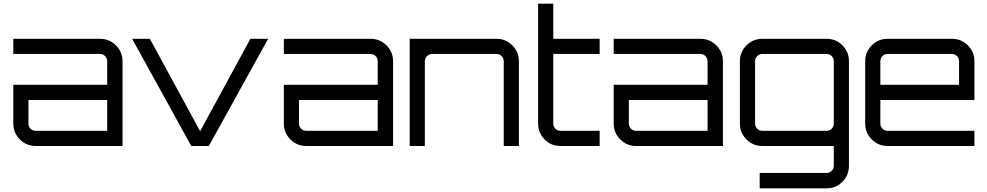

<svg xmlns="http://www.w3.org/2000/svg" viewBox="-20 -790 5343 1039"><path d="M521 -580Q572 -580 607.5 -544.5Q643 -509 643 -459V0H173Q123 0 87.5 -35.5Q52 -71 52 -121V-331H560V-459Q560 -475 548.5 -486.5Q537 -498 521 -498H52V-580ZM560 -82V-249H134V-121Q134 -105 145.5 -93.5Q157 -82 173 -82Z M1335 -580H1431L1110 0H1015L695 -580H791L1063 -80Z M1985 -580Q2036 -580 2071.5 -544.5Q2107 -509 2107 -459V0H1637Q1587 0 1551.5 -35.5Q1516 -71 1516 -121V-331H2024V-459Q2024 -475 2012.5 -486.5Q2001 -498 1985 -498H1516V-580ZM2024 -82V-249H1598V-121Q1598 -105 1609.5 -93.5Q1621 -82 1637 -82Z M2667 -580Q2717 -580 2752.5 -544.5Q2788 -509 2788 -459V0H2706V-459Q2706 -475 2694.5 -486.5Q2683 -498 2667 -498H2319Q2303 -498 2291 -486.5Q2279 -475 2279 -459V0H2197V-580Z M3225 -498H2974V-121Q2974 -105 2985.5 -93.5Q2997 -82 3013 -82H3225V0H3013Q2962 0 2927 -35.5Q2892 -71 2892 -121V-770H2974V-580H3225Z M3770 -580Q3821 -580 3856.5 -544.5Q3892 -509 3892 -459V0H3422Q3372 0 3336.5 -35.5Q3301 -71 3301 -121V-331H3809V-459Q3809 -475 3797.5 -486.5Q3786 -498 3770 -498H3301V-580ZM3809 -82V-249H3383V-121Q3383 -105 3394.5 -93.5Q3406 -82 3422 -82Z M4574 107Q4574 158 4539 193.5Q4504 229 4453 229H4091V146H4453Q4469 146 4480.5 134.5Q4492 123 4492 107V0H4105Q4055 0 4019.5 -35.5Q3984 -71 3984 -121V-459Q3984 -509 4019.5 -544.5Q4055 -580 4105 -580H4453Q4504 -580 4539 -544.5Q4574 -509 4574 -459ZM4105 -82H4453Q4469 -82 4480.5 -93.5Q4492 -105 4492 -121V-459Q4492 -475 4480.5 -486.5Q4469 -498 4453 -498H4105Q4089 -498 4077.5 -486.5Q4066 -475 4066 -459V-121Q4066 -105 4077.5 -93.5Q4089 -82 4105 -82Z M5131 -580Q5182 -580 5217.5 -544.5Q5253 -509 5253 -459V-249H4744V-121Q4744 -105 4755.5 -93.5Q4767 -82 4783 -82H5253V0H4783Q4733 0 4697.5 -35.5Q4662 -71 4662 -121V-459Q4662 -509 4697.5 -544.5Q4733 -580 4783 -580ZM4744 -331H5170V-459Q5170 -475 5158.5 -486.5Q5147 -498 5131 -498H4783Q4767 -498 4755.5 -486.5Q4744 -475 4744 -459Z"/></svg>

Font: Orbitron
Style: Regular
Weight: 400
Designer: Matt McInerney
Foundry: Matt McInerney
Version: 1.000